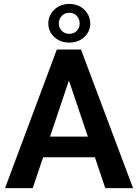

<svg xmlns="http://www.w3.org/2000/svg" viewBox="-20 -965 707 985"><path d="M520 0 466.8 -158.2H201.2L147.9 0H5.9L271.5 -710.9H395.5L662.6 0ZM236.8 -264.2H430.7L333.5 -552.2ZM228 -844.7Q228 -885.7 258.5 -915.3Q289.1 -944.8 335.4 -944.8Q381.8 -944.8 412.4 -915.3Q442.9 -885.7 442.9 -844.7Q442.9 -803.2 412.4 -774.9Q381.8 -746.6 335.4 -746.6Q289.1 -746.6 258.5 -774.9Q228 -803.2 228 -844.7ZM281.7 -844.7Q281.7 -823.2 296.6 -807.4Q311.5 -791.5 335.4 -791.5Q359.9 -791.5 374.3 -807.1Q388.7 -822.8 388.7 -844.7Q388.7 -866.7 374.3 -883.1Q359.9 -899.4 335.4 -899.4Q311.5 -899.4 296.6 -883.1Q281.7 -866.7 281.7 -844.7Z"/></svg>

Font: Vazirmatn RD UI FD SemiBold
Style: Regular
Weight: 600
Designer: Saber Rastikerdar
Foundry: Saber Rastikerdar
Version: Version 33.003